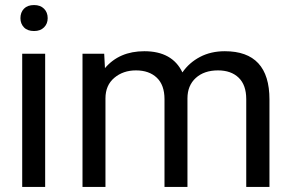

<svg xmlns="http://www.w3.org/2000/svg" viewBox="-20 -741 1147 761"><path d="M115 -721Q140 -721 154.5 -706.5Q169 -692 169 -669Q169 -647 154.5 -632.5Q140 -618 115 -618Q89 -618 75 -632.5Q61 -647 61 -669Q61 -692 75 -706.5Q89 -721 115 -721ZM68 -528H159V0H68Z M307 -528H393L396 -471Q453 -538 552 -538Q663 -538 703 -454Q730 -493 773 -515.5Q816 -538 871 -538Q1048 -538 1048 -347V0H956V-348Q956 -404 926 -433Q896 -462 844 -462Q789 -462 756 -432Q723 -402 723 -351V0H632V-348Q632 -404 601.5 -433Q571 -462 519 -462Q468 -462 433 -432.5Q398 -403 398 -351V0H307Z"/></svg>

Font: Freesentation 5 Medium
Style: Regular
Weight: 500
Designer: glyphs from Roboto by Christian Robertson / Hangul glyphs from Noto Sans CJK(Source Han Sans) by Jang Soo-young and Kang
Foundry: PT&
Version: Version 2.001